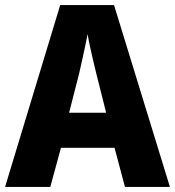

<svg xmlns="http://www.w3.org/2000/svg" viewBox="-20 -736 689 756"><path d="M472 0 431 -154H220L178 0H0L217 -716H429L649 0ZM360 -443Q355 -463 348 -492.5Q341 -522 334.5 -552Q328 -582 325 -602Q321 -581 315 -552.5Q309 -524 302.5 -495Q296 -466 291 -444L252 -292H398Z"/></svg>

Font: Noto Sans Hebrew SemiCondensed ExtraBold
Style: Regular
Weight: 800
Width: 4
Designer: Monotype Design Team
Foundry: Monotype Imaging Inc.
Version: Version 2.004; ttfautohint (v1.8.4.7-5d5b)